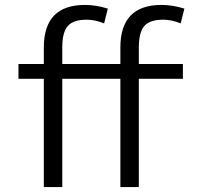

<svg xmlns="http://www.w3.org/2000/svg" viewBox="-20 -760 839 780"><path d="M233 -440V0H158V-440H55V-500H158V-567Q158 -740 325 -740Q370 -740 418 -725L403 -665Q366 -680 332 -680Q278 -680 255.5 -654.5Q233 -629 233 -567V-500H469V-567Q469 -740 636 -740Q681 -740 729 -725L714 -665Q677 -680 643 -680Q589 -680 566.5 -654.5Q544 -629 544 -567V-500H723V-440H544V0H469V-440Z"/></svg>

Font: Mplus 1p
Style: Regular
Weight: 400
Version: Version 1.061